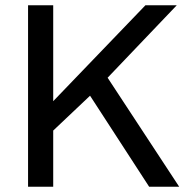

<svg xmlns="http://www.w3.org/2000/svg" viewBox="-20 -706 702 726"><path d="M86.1 0V-686H181.2V-323.4L529.8 -686H648.3L386.9 -412.1L657.5 0H543.9L320.5 -344.1L181.2 -212.3V0Z"/></svg>

Font: Archivo SemiBold
Style: Regular
Weight: 600
Designer: Hector Gatti
Foundry: Omnibus-Type
Version: Version 2.001